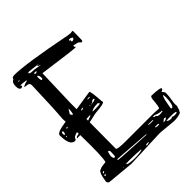

<svg xmlns="http://www.w3.org/2000/svg" viewBox="-194 -780 892 892"><g transform="rotate(-45 252.5 -333.5)"><path d="M240.2 -369.1H244.1Q250 -369.1 254.9 -293.9H256.8Q256.8 -283.2 195.3 -279.3L145.5 -268.6L144.5 -112.3V-96.7Q144.5 -87.9 199.2 -87.9H386.7L418 -85.9Q423.8 -85.9 427.7 -139.6Q430.7 -153.3 436.5 -153.3Q494.1 -151.4 494.1 -142.6Q490.2 -133.8 482.4 -133.8V-130.9Q492.2 -121.1 492.2 -114.3Q492.2 -91.8 485.4 -54.7V-40L486.3 -35.2Q480.5 -24.4 480.5 -15.6Q478.5 -15.6 472.7 -2.9Q451.2 4.9 430.7 4.9H426.8L342.8 -2.9H337.9L145.5 4.9L11.7 -7.8Q3.9 -13.7 3.9 -20.5Q11.7 -78.1 28.3 -78.1Q33.2 -83 66.4 -85.9Q75.2 -110.4 72.3 -257.8Q63.5 -256.8 51.8 -256.8V-258.8Q51.8 -263.7 72.3 -267.6Q71.3 -270.5 71.3 -278.3Q43.9 -271.5 43.9 -258.8L37.1 -254.9Q3.9 -254.9 3.9 -324.2Q3.9 -340.8 68.4 -349.6Q68.4 -362.3 67.4 -369.1Q73.2 -437.5 77.1 -572.3V-582Q77.1 -596.7 56.6 -596.7L47.9 -598.6V-601.6Q65.4 -610.4 75.2 -610.4V-614.3L52.7 -617.2H39.1V-613.3Q43 -613.3 43 -610.4Q40 -605.5 34.2 -605.5H30.3Q20.5 -609.4 20.5 -627.9V-630.9Q20.5 -653.3 33.2 -659.2Q36.1 -659.2 40 -668.9L50.8 -671.9Q126 -671.9 358.4 -626L375 -624L388.7 -626L390.6 -620.1L389.6 -564.5Q388.7 -557.6 381.8 -557.6L370.1 -568.4L343.8 -575.2Q341.8 -563.5 346.7 -563.5V-561.5Q345.7 -557.6 151.4 -585L145.5 -394.5V-354.5ZM150.4 -13.7 128.9 -12.7V-10.7Q128.9 -3.9 174.8 -2Q205.1 -2 224.6 -7.8V-10.7Q183.6 -13.7 151.4 -13.7ZM475.6 -116.2H473.6Q465.8 -95.7 465.8 -92.8L458 -51.8V-47.9L460.9 -44.9H463.9Q476.6 -50.8 478.5 -100.6Q477.5 -116.2 475.6 -116.2ZM119.1 -56.6H114.3V-51.8Q131.8 -48.8 290 -41L292 -42V-43.9ZM417 -22.5 402.3 -21.5V-20.5Q410.2 -12.7 421.9 -12.7H424.8Q429.7 -12.7 433.6 -16.6Q438.5 -12.7 444.3 -12.7H452.1Q462.9 -12.7 463.9 -16.6V-17.6Q463.9 -22.5 433.6 -22.5ZM113.3 -112.3H108.4V-109.4Q103.5 -94.7 103.5 -87.9Q103.5 -74.2 110.4 -71.3H114.3Q118.2 -71.3 118.2 -99.6V-103.5Q118.2 -110.4 113.3 -112.3ZM105.5 -630.9Q109.4 -624 127 -624H133.8L174.8 -617.2Q144.5 -627.9 168 -627.9Q169.9 -627.9 172.9 -627.9L113.3 -634.8Q105.5 -634.8 105.5 -630.9ZM189.5 -293.9H190.4Q240.2 -293 240.2 -297.9V-299.8Q238.3 -302.7 233.4 -304.7H232.4Q200.2 -304.7 189.5 -293.9ZM381.8 -79.1H372.1V-76.2Q372.1 -73.2 384.8 -72.3Q384.8 -64.5 402.3 -63.5L420.9 -65.4V-69.3Q402.3 -69.3 381.8 -79.1ZM121.1 -383.8 106.4 -360.4Q110.4 -350.6 113.3 -349.6H115.2Q121.1 -352.5 121.1 -383.8ZM349.6 -608.4 346.7 -606.4V-602.5H353.5V-601.6L350.6 -598.6L352.5 -591.8Q368.2 -591.8 368.2 -602.5Q361.3 -608.4 353.5 -608.4ZM124 -592.8 123 -590.8V-577.1Q124 -564.5 127.9 -564.5L133.8 -568.4V-575.2Q132.8 -592.8 124 -592.8ZM170.9 -290V-291H160.2Q155.3 -290 145.5 -290V-279.3Q170.9 -287.1 170.9 -290ZM237.3 -329.1V-332L232.4 -334Q219.7 -330.1 219.7 -325.2L204.1 -321.3H205.1Q233.4 -323.2 237.3 -329.1ZM388.7 -26.4V-25.4H391.6Q401.4 -25.4 411.1 -33.2Q410.2 -37.1 403.3 -37.1Q399.4 -37.1 388.7 -26.4ZM354.5 -69.3H329.1V-68.4Q330.1 -65.4 338.9 -65.4H360.4V-68.4ZM22.5 -328.1 19.5 -324.2V-311.5L22.5 -309.6Q27.3 -309.6 28.3 -321.3V-325.2L26.4 -328.1ZM346.7 -39.1 344.7 -37.1V-35.2L353.5 -33.2H367.2V-35.2Q367.2 -39.1 360.4 -39.1ZM127.9 -613.3 123 -611.3V-610.4L125 -606.4H131.8L137.7 -608.4V-611.3L131.8 -613.3ZM261.7 -10.7 255.9 -8.8V-4.9H261.7L273.4 -7.8V-10.7ZM157.2 -335.9V-334H159.2Q168 -334 170.9 -338.9V-339.8H165Q157.2 -337.9 157.2 -335.9ZM219.7 -353.5 213.9 -352.5V-349.6H222.7L228.5 -350.6V-353.5ZM22.5 -54.7Q30.3 -54.7 30.3 -61.5V-63.5H28.3Q22.5 -62.5 22.5 -54.7ZM24.4 -47.9 18.6 -46.9V-43.9L21.5 -41H24.4L27.3 -43.9V-44.9ZM52.7 -328.1 48.8 -324.2V-322.3H54.7L56.6 -325.2V-328.1ZM47.9 -638.7 44.9 -636.7V-634.8H49.8L52.7 -637.7V-638.7ZM22.5 -300.8 19.5 -297.9V-295.9H22.5L24.4 -297.9V-300.8ZM199.2 -321.3H202.1H203.1L202.1 -324.2H199.2ZM109.4 -10.7H107.4V-7.8H109.4Z"/></g></svg>

Font: Love Ya Like A Sister
Style: Regular
Weight: 400
Designer: Kimberly Geswein
Foundry: Kimberly Geswein
Version: Version 1.002 2007